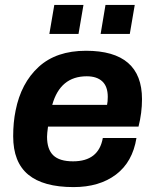

<svg xmlns="http://www.w3.org/2000/svg" viewBox="-20 -743 624 775"><path d="M179.2 -606 199.2 -723.1H316.9L296.9 -606ZM386.2 -606 405.8 -723.1H523.9L503.9 -606ZM276.9 12.2Q154.8 12.2 94 -38.1Q33.2 -88.4 33.2 -192.9Q33.2 -249.5 43 -296.9Q64.9 -407.7 136 -472.9Q207 -538.1 327.1 -538.1Q553.2 -538.1 553.2 -342.8Q553.2 -287.1 539.1 -231.9H173.8Q169.9 -203.6 169.9 -190.9Q169.9 -140.1 195.1 -116Q220.2 -91.8 274.9 -91.8Q378.4 -91.8 395 -186H530.8Q515.1 -88.9 448 -38.3Q380.9 12.2 276.9 12.2ZM190.9 -319.8H412.1Q415 -332 415 -352.1Q415 -394 392.8 -414.6Q370.6 -435.1 330.1 -435.1Q223.1 -435.1 190.9 -319.8Z"/></svg>

Font: Archivo
Style: Bold Italic
Weight: 700
Italic angle: -10°
Designer: Hector Gatti
Foundry: Omnibus-Type
Version: Version 2.001